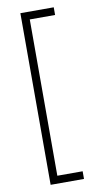

<svg xmlns="http://www.w3.org/2000/svg" viewBox="-98 -792 535 986"><g transform="rotate(-10 169.0 -298.5)"><path d="M257 149H83V-746H257V-706H125V109H257Z"/></g></svg>

Font: Josefin Slab
Style: Regular
Weight: 400
Designer: Santiago Orozco
Foundry: Typemade
Version: Version 2.000